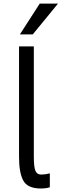

<svg xmlns="http://www.w3.org/2000/svg" viewBox="-20 -1028 346 1078"><path d="M86.9 -146.5V-767.6H169.9V-149.4Q169.9 -90.8 178.7 -69.3Q187.5 -47.9 210.9 -47.9Q234.4 -47.9 259.8 -54.7V23.4Q239.3 30.3 209 30.3Q135.7 30.3 111.3 -13.2Q86.9 -56.6 86.9 -146.5ZM91.8 -835 203.1 -1007.8H305.7L164.1 -835Z"/></svg>

Font: GenEi M Gothic v2 Regular
Style: Regular
Weight: 400
Version: Version 2.0